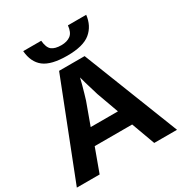

<svg xmlns="http://www.w3.org/2000/svg" viewBox="-209 -1072 1154 1222"><g transform="rotate(-30 368.0 -461.5)"><path d="M467.3 -922.9H601.6Q592.8 -846.2 539.6 -801.8Q486.3 -757.3 368.2 -757.3Q251 -757.3 198.2 -798.3Q145.5 -839.4 138.7 -922.9H271Q275.4 -870.6 298.8 -852.3Q322.3 -834 368.7 -834Q410.6 -834 436.5 -853.3Q462.4 -872.6 467.3 -922.9ZM736.3 0H568.8L505.9 -171.9H230.5L167.5 0H0L273.9 -700.2H461.4ZM469.2 -289.6 411.1 -450.2Q407.2 -463.9 398.7 -491.7Q390.1 -519.5 381.3 -549.3Q372.6 -579.1 368.2 -597.2Q363.3 -575.2 355.7 -547.4Q348.1 -519.5 340.6 -493.7Q333 -467.8 327.6 -450.2L269 -289.6Z"/></g></svg>

Font: Lunasima
Style: Bold
Weight: 700
Designer: The DocRepair Project, Monotype Design Team
Foundry: Google
Version: Version 2.009